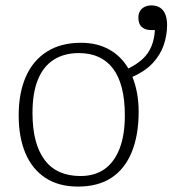

<svg xmlns="http://www.w3.org/2000/svg" viewBox="-20 -675 637 709"><path d="M268 14Q197 14 148 -18Q99 -50 74 -109Q49 -168 49 -249Q49 -332 75.5 -392Q102 -452 153.5 -484.5Q205 -517 279 -517Q339 -517 383.5 -492Q428 -467 454 -422Q486 -438 507 -457.5Q528 -477 539 -503.5Q550 -530 552 -564H537Q517 -564 504 -575Q491 -586 491 -610Q491 -625 497.5 -635Q504 -645 515 -650Q526 -655 539 -655Q559 -655 572 -646Q585 -637 591 -620.5Q597 -604 597 -583Q597 -545 584.5 -508.5Q572 -472 544 -442Q516 -412 469 -391Q480 -364 486 -331.5Q492 -299 492 -262Q492 -176 466.5 -113.5Q441 -51 391.5 -18.5Q342 14 268 14ZM277 -25Q330 -25 366 -50.5Q402 -76 421.5 -126Q441 -176 441 -249Q441 -307 430 -350Q419 -393 397.5 -421.5Q376 -450 344.5 -464.5Q313 -479 271 -479Q217 -479 178.5 -454.5Q140 -430 120 -381Q100 -332 100 -258Q100 -200 111.5 -156.5Q123 -113 145.5 -83.5Q168 -54 201 -39.5Q234 -25 277 -25Z"/></svg>

Font: Literata 18pt ExtraLight
Style: Regular
Weight: 250
Designer: Latin by Veronika Burian and Jose Scaglione. Greek by Irene Vlachou. Cyrillic by Vera Evstafieva.
Foundry: TypeTogether
Version: Version 3.103;gftools[0.9.29]